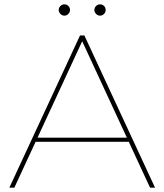

<svg xmlns="http://www.w3.org/2000/svg" viewBox="-20 -863 756 883"><path d="M348 -700H368L693 0H670L353 -684H363L46 0H23ZM140 -230H575L585 -211H130ZM414 -817Q414 -828 422 -835.5Q430 -843 440 -843Q451 -843 458.5 -835.5Q466 -828 466 -817Q466 -807 458.5 -799Q451 -791 440 -791Q430 -791 422 -799Q414 -807 414 -817ZM250 -817Q250 -828 258 -835.5Q266 -843 276 -843Q287 -843 294.5 -835.5Q302 -828 302 -817Q302 -807 294.5 -799Q287 -791 276 -791Q266 -791 258 -799Q250 -807 250 -817Z"/></svg>

Font: iiserrat Thin
Style: Regular
Weight: 100
Designer: Akira Ohta
Foundry: Akira Ohta
Version: Version 1.200;Glyphs 3.3.1 (3343)